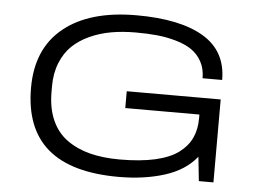

<svg xmlns="http://www.w3.org/2000/svg" viewBox="-51 -763 1117 839"><g transform="rotate(5 508.0 -343.0)"><path d="M498 12.2Q289.6 12.2 186.3 -76.2Q83 -164.6 83 -342.8Q83 -515.1 196.8 -606.7Q310.5 -698.2 515.1 -698.2Q706.5 -698.2 809.3 -637Q912.1 -575.7 912.1 -449.2H826.2Q826.2 -490.7 809.1 -522Q792 -553.2 763.9 -572.3Q735.8 -591.3 694.8 -603Q653.8 -614.7 611.6 -618.9Q569.3 -623 518.1 -623Q460.9 -623 411.1 -614.3Q361.3 -605.5 317.1 -585.4Q272.9 -565.4 241.7 -535.4Q210.4 -505.4 192.1 -459.7Q173.8 -414.1 173.8 -356.9V-333Q173.8 -260.7 197.3 -208.3Q220.7 -155.8 264.4 -124.5Q308.1 -93.3 365.5 -78.6Q422.9 -64 496.1 -64Q586.4 -64 651.1 -78.6Q715.8 -93.3 753.7 -121.6Q791.5 -149.9 808.8 -187.3Q826.2 -224.6 826.2 -273.9V-290H501V-363.8H913.1V0H849.1L837.9 -106Q788.1 -43.9 698.7 -15.9Q609.4 12.2 498 12.2Z"/></g></svg>

Font: Archivo Expanded Light
Style: Regular
Weight: 300
Width: 7
Designer: Hector Gatti
Foundry: Omnibus-Type
Version: Version 2.001